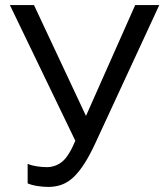

<svg xmlns="http://www.w3.org/2000/svg" viewBox="-20 -730 648 757"><path d="M170 7Q151 7 128 3.5Q105 0 89 -7V-84Q106 -77 126.5 -74Q147 -71 164 -71Q198 -71 224.5 -92Q251 -113 277 -175L19 -710H114L319 -273L513 -710H608L358 -170Q336 -122 315 -88.5Q294 -55 272 -33.5Q250 -12 225 -2.5Q200 7 170 7Z"/></svg>

Font: IngvarSans
Style: Regular
Weight: 500
Version: Version 3.000